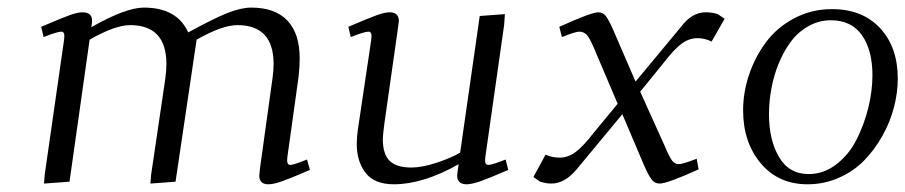

<svg xmlns="http://www.w3.org/2000/svg" viewBox="-20 -476 2372 503"><path d="M87.9 -405.8Q142.6 -429.2 163.1 -436.5Q183.6 -443.8 195.8 -443.8Q221.2 -443.8 221.2 -421.9Q221.2 -416 220.2 -411.1L219.2 -404.8Q309.6 -456.1 356.9 -456.1Q443.8 -456.1 473.1 -391.1Q539.1 -427.2 575.2 -441.7Q611.3 -456.1 638.2 -456.1Q700.7 -456.1 732.9 -422.1Q765.1 -388.2 765.1 -323.2Q765.1 -298.8 762.2 -274.9L732.9 -64.9Q730 -43.9 740.2 -43.9Q749.5 -43.9 784.2 -58.1L792 -30.8Q739.7 -8.3 717.8 -0.7Q695.8 6.8 683.1 6.8Q659.2 6.8 659.2 -16.1Q659.2 -19.5 661.1 -35.2L693.8 -270Q696.8 -291.5 696.8 -308.1Q696.8 -410.2 602.1 -410.2Q562 -410.2 495.1 -372.1L439.9 0L374 4.9L376 -19L413.1 -270Q416 -291.5 416 -308.1Q416 -410.2 320.8 -410.2Q281.7 -410.2 214.8 -372.1L162.1 0L95.2 4.9L97.2 -19L147.9 -372.1Q150.9 -393.1 141.1 -393.1Q129.9 -393.1 94.2 -378.9Z M892.6 -405.8Q947.3 -429.2 967.8 -436.5Q988.3 -443.8 1000.5 -443.8Q1024.9 -443.8 1024.9 -420.9Q1024.9 -419.4 1024.4 -416.7Q1023.9 -414.1 1023.4 -409.4Q1022.9 -404.8 1022.5 -401.9L986.8 -150.9Q982.9 -120.6 982.9 -111.8Q982.9 -71.8 1001 -54.4Q1019 -37.1 1057.6 -37.1Q1085.9 -37.1 1124.3 -49.8Q1162.6 -62.5 1185.5 -76.2L1236.8 -434.1L1302.7 -439L1300.8 -411.1L1251.5 -64.9Q1248.5 -43.9 1258.8 -43.9Q1269 -43.9 1304.7 -58.1L1311.5 -30.8Q1259.3 -8.3 1237.3 -0.7Q1215.3 6.8 1202.6 6.8Q1177.7 6.8 1177.7 -16.1Q1177.7 -19.5 1179.7 -33.2L1181.6 -45.9Q1088.9 6.8 1011.7 6.8Q960.9 6.8 937.7 -23.2Q914.6 -53.2 914.6 -99.1Q914.6 -114.7 917.5 -136.2L952.6 -372.1Q955.6 -393.1 945.8 -393.1Q934.6 -393.1 898.9 -378.9Z M1377.4 -12.2 1409.2 -70.8Q1426.3 -63 1446.3 -63Q1467.8 -63 1487.5 -77.4Q1507.3 -91.8 1535.2 -127.9L1598.1 -204.1L1535.2 -352.1Q1524.4 -377.4 1516.6 -385.3Q1508.8 -393.1 1497.1 -393.1Q1487.8 -393.1 1452.1 -378.9L1445.3 -405.8Q1529.3 -443.8 1547.4 -443.8Q1559.6 -443.8 1567.1 -434.1Q1574.7 -424.3 1586.4 -397.9L1645 -262.2L1764.2 -405.8Q1792.5 -443.8 1829.1 -443.8Q1845.2 -443.8 1860.4 -439L1878.4 -426.8L1844.2 -367.2Q1826.2 -376 1808.1 -376Q1785.2 -376 1765.9 -361.8Q1746.6 -347.7 1718.3 -311L1657.2 -235.8L1722.2 -91.8Q1733.9 -64 1741 -54.9Q1748 -45.9 1758.3 -45.9Q1767.6 -45.9 1805.2 -60.1L1810.1 -32.2Q1728 4.9 1708 4.9Q1694.8 4.9 1686.5 -6.3Q1678.2 -17.6 1666 -45.9L1610.4 -176.8L1492.2 -34.2Q1460.4 4.9 1424.3 4.9Q1411.1 4.9 1395 0Z M1926.8 -187Q1926.8 -233.9 1942.4 -280.3Q1958 -326.7 1986.6 -365.2Q2015.1 -403.8 2060.5 -428Q2106 -452.1 2159.7 -452.1Q2239.3 -452.1 2285.6 -402.3Q2332 -352.5 2332 -270Q2332 -233.4 2322 -194.8Q2312 -156.2 2291.7 -120.1Q2271.5 -84 2243.9 -55.7Q2216.3 -27.3 2177.7 -10.3Q2139.2 6.8 2095.7 6.8Q2019 6.8 1972.9 -48.3Q1926.8 -103.5 1926.8 -187ZM1994.6 -176.8Q1994.6 -109.4 2020.8 -64.7Q2046.9 -20 2098.6 -20Q2137.7 -20 2170.7 -45.2Q2203.6 -70.3 2223.6 -109.6Q2243.7 -148.9 2254.6 -193.1Q2265.6 -237.3 2265.6 -278.8Q2265.6 -344.2 2238.3 -383.5Q2210.9 -422.9 2156.7 -422.9Q2125.5 -422.9 2098.4 -407.7Q2071.3 -392.6 2052.5 -367.7Q2033.7 -342.8 2020.5 -310.8Q2007.3 -278.8 2001 -244.6Q1994.6 -210.4 1994.6 -176.8Z"/></svg>

Font: Dehuti Alt
Style: Italic
Weight: 400
Version: Version 1.2